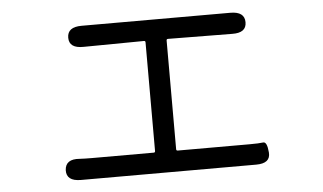

<svg xmlns="http://www.w3.org/2000/svg" viewBox="-42 -576 1084 644"><g transform="rotate(-5 500.0 -254.5)"><path d="M206 3Q157 3 158 -34Q160 -72 208 -68Q226 -67 249 -67H457Q462 -67 462 -72V-438Q462 -443 457 -443L254 -441Q205 -440 205 -476Q205 -512 253 -512H754Q802 -512 802 -476Q802 -440 754 -441L538 -443Q533 -443 533 -438V-72Q533 -67 538 -67H780Q812 -67 825.5 -69Q839 -71 842 -34Q845 3 796 3Z"/></g></svg>

Font: Resource Han Rounded JP Normal
Style: Regular
Weight: 350
Designer: Cyano Hao (round all glyphs); Ryoko NISHIZUKA 西塚涼子 (kana, bopomofo & ideographs); Paul D. Hunt (Latin, Greek & Cyrillic)
Foundry: Cyano Hao
Version: 0.990